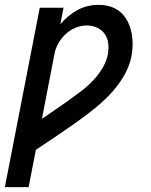

<svg xmlns="http://www.w3.org/2000/svg" viewBox="-51 -562 621 792"><path d="M-31 210 113 -530H211L198 -462Q213 -480 231 -495Q249 -510 269.5 -521Q290 -532 312 -537Q334 -542 356 -542Q382 -542 405.5 -534.5Q429 -527 446.5 -511.5Q464 -496 475 -474.5Q486 -453 491 -429Q496 -405 496 -379.5Q496 -354 491 -328Q482 -285 457.5 -244.5Q433 -204 400 -170Q367 -136 329.5 -106.5Q292 -77 253.5 -50Q215 -23 175.5 3.5Q136 30 97 56L67 210ZM122 -72Q148 -90 175.5 -108.5Q203 -127 229.5 -146Q256 -165 282.5 -185Q309 -205 331.5 -228.5Q354 -252 371 -280Q388 -308 394 -338Q398 -361 395.5 -383Q393 -405 381 -422Q369 -439 349.5 -448Q330 -457 307 -457Q285 -457 262 -448Q239 -439 221 -422.5Q203 -406 190.5 -384.5Q178 -363 174 -341Z"/></svg>

Font: Lode Dark Term
Style: Bold Italic
Weight: 700
Italic angle: -11°
Monospace: yes
Designer: Belleve Invis
Foundry: Belleve Invis
Version: Version 29.2.0